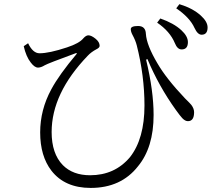

<svg xmlns="http://www.w3.org/2000/svg" viewBox="-20 -879 1040 924"><path d="M115.2 -670.9Q138.2 -622.6 170.4 -622.6Q216.8 -622.6 302.2 -650.9Q361.8 -670.4 381.3 -694.8Q394 -709 405.3 -709Q419.4 -709 439.5 -692.9Q459.5 -676.8 459.5 -658.7Q459.5 -649.4 444.3 -642.1Q418.5 -628.4 402.3 -610.8Q228.5 -430.2 228.5 -243.7Q228.5 -139.6 282.2 -84.5Q330.6 -35.6 413.6 -35.6Q532.2 -35.6 605.5 -122.6Q675.3 -211.4 675.3 -371.6Q675.3 -514.2 638.2 -660.6Q632.3 -684.1 617.2 -711.9Q609.4 -726.6 609.4 -738.8Q609.4 -753.9 644.5 -753.9Q680.7 -753.9 682.1 -715.8Q685.5 -662.1 737.3 -574.7Q779.8 -501 870.1 -405.8Q897.5 -378.9 900.9 -374Q914.1 -356.4 914.1 -338.9Q914.1 -295.9 884.3 -295.9Q871.1 -295.9 857.4 -310.1Q847.2 -320.8 826.2 -350.1Q744.1 -464.4 689.5 -594.7L683.1 -591.8Q719.2 -441.9 719.2 -325.7Q719.2 -169.4 644 -78.6Q562.5 25.4 416.5 25.4Q292 25.4 227.5 -57.6Q173.3 -127.9 173.3 -241.7Q173.3 -350.1 226.6 -448.7Q264.2 -519 350.1 -621.1L347.2 -624Q209 -573.2 195.3 -564.9Q177.2 -553.7 163.1 -553.7Q146.5 -553.7 128.4 -577.6Q105.5 -606.4 94.2 -656.7ZM751.5 -790Q815.9 -767.6 852.5 -733.9Q884.3 -704.6 884.3 -676.3Q884.3 -641.1 854 -641.1Q833.5 -641.1 821.3 -671.9Q797.9 -728 736.3 -770ZM843.3 -858.9Q906.7 -839.8 945.8 -804.7Q979 -774.9 979 -747.1Q979 -711.9 950.2 -711.9Q931.2 -711.9 916 -744.6Q893.6 -794.4 828.1 -838.9Z"/></svg>

Font: I.Ming
Style: Regular
Weight: 400
Designer: Ichiten Fonts Project
Version: Version 6.11; Dec 27, 2019